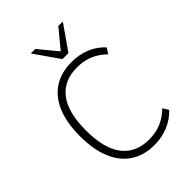

<svg xmlns="http://www.w3.org/2000/svg" viewBox="-263 -1049 1179 1179"><g transform="rotate(-45 326.0 -459.5)"><path d="M367 8Q277 8 213 -34.5Q149 -77 115.5 -157.5Q82 -238 82 -353Q82 -468 115 -548.5Q148 -629 212 -671Q276 -713 367 -713Q434 -713 488.5 -690.5Q543 -668 584 -624L561 -587Q518 -628 472 -647Q426 -666 367 -666Q254 -666 193.5 -588.5Q133 -511 133 -353Q133 -195 194 -117Q255 -39 368 -39Q426 -39 472 -58Q518 -77 561 -118L584 -81Q543 -38 488.5 -15Q434 8 367 8ZM341 -765 228 -927H267L367 -806L467 -927H506L393 -765Z"/></g></svg>

Font: Nunito Sans 7pt SemiCondensed ExtraLight
Style: Regular
Weight: 250
Width: 4
Designer: Vernon Adams
Foundry: Vernon Adams
Version: Version 3.101;gftools[0.9.27]